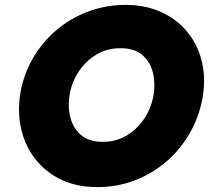

<svg xmlns="http://www.w3.org/2000/svg" viewBox="-20 -738 853 784"><path d="M62 -350Q74 -429 112 -496Q150 -563 208 -613Q266 -663 339 -690.5Q412 -718 493 -718Q573 -718 636.5 -689.5Q700 -661 742.5 -610.5Q785 -560 802.5 -493.5Q820 -427 809 -350Q797 -271 759.5 -202.5Q722 -134 664 -82.5Q606 -31 533 -2.5Q460 26 377 26Q295 26 232 -3.5Q169 -33 127 -85Q85 -137 68 -205Q51 -273 62 -350ZM264 -350Q256 -301 267.5 -257.5Q279 -214 311 -186.5Q343 -159 397 -159Q452 -158 496 -184Q540 -210 569 -253.5Q598 -297 607 -350Q615 -399 604 -442.5Q593 -486 561 -513.5Q529 -541 474 -541Q419 -542 375 -516Q331 -490 302 -446.5Q273 -403 264 -350Z"/></svg>

Font: Jost* Heavy
Style: Italic
Weight: 800
Italic angle: -10°
Version: Version 3.7